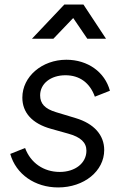

<svg xmlns="http://www.w3.org/2000/svg" viewBox="-20 -810 550 842"><path d="M235 12C349 12 437 -60 437 -152C437 -218 392 -268 312 -292L226 -318C176 -333 156 -356 156 -392C156 -443 202 -480 267 -480C329 -480 374 -447 396 -386L462 -412C440 -494 365 -548 271 -548C164 -548 78 -474 78 -382C78 -316 121 -268 204 -245L279 -224C334 -209 359 -185 359 -149C359 -95 310 -56 242 -56C171 -56 114 -96 90 -161L25 -135C50 -46 133 12 235 12ZM120 -640H214L301 -731L363 -640H445L346 -790H262Z"/></svg>

Font: Mluvka
Style: Italic
Weight: 400
Italic angle: -8°
Designer: Modified by Jiří Krblich, Original typeface by Gumpita Rahayu
Foundry: Gumpita Rahayu & Jiří Krblich
Version: Version 2.000;Glyphs 3.1.1 (3134)